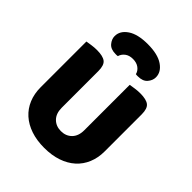

<svg xmlns="http://www.w3.org/2000/svg" viewBox="-240 -991 1144 1144"><g transform="rotate(45 332.0 -419.0)"><path d="M332 18Q269 18 219 1Q169 -16 134 -47.5Q99 -79 80.5 -123.5Q62 -168 62 -222V-608Q74 -610 97 -613.5Q120 -617 143 -617Q193 -617 215 -600Q237 -583 237 -534V-225Q237 -177 263.5 -150Q290 -123 332 -123Q374 -123 400.5 -150Q427 -177 427 -225V-608Q439 -610 462 -613.5Q485 -617 508 -617Q558 -617 580 -600Q602 -583 602 -534V-222Q602 -168 583.5 -123.5Q565 -79 530 -47.5Q495 -16 445 1Q395 18 332 18ZM332 -731Q301 -731 281.5 -716Q262 -701 256 -679Q251 -678 247 -678Q243 -678 238 -678Q197 -678 177.5 -701Q158 -724 158 -750Q158 -795 203 -825.5Q248 -856 332 -856Q416 -856 461 -825.5Q506 -795 506 -750Q506 -724 486.5 -701Q467 -678 426 -678Q421 -678 417 -678Q413 -678 408 -679Q403 -701 383 -716Q363 -731 332 -731Z"/></g></svg>

Font: Baloo Paaji 2 ExtraBold
Style: Regular
Weight: 800
Designer: Shuchita Grover, Noopur Datye and Ek Type
Foundry: Ek Type
Version: Version 1.640;hotconv 1.0.111;makeotfexe 2.5.65597; ttfautoh